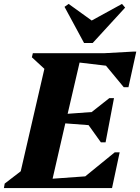

<svg xmlns="http://www.w3.org/2000/svg" viewBox="-47 -962 717 982"><path d="M-27 0 -23 -23 59 -86 180 -610 116 -669 121 -690H488L633 -698H650L610 -516H586L495 -626L360 -642L299 -380L422 -389L512 -460H536L493 -234H469L406 -322L287 -331L222 -48L389 -60L540 -183H565L526 0ZM383 -742 283 -927 304 -942 422 -857 577 -942 593 -923 427 -742Z"/></svg>

Font: Platypi
Style: Bold Italic
Weight: 700
Italic angle: -13°
Designer: David Sargent
Foundry: Bolt Cutter Type
Version: Version 1.200; ttfautohint (v1.8.4.7-5d5b)